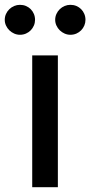

<svg xmlns="http://www.w3.org/2000/svg" viewBox="-62 -775 374 795"><path d="M71.4 0V-545.5H177.6V0ZM166.5 -692.8Q166.5 -706 171.7 -717.3Q176.8 -728.7 185.5 -737Q194.2 -745.4 205.6 -750.2Q217 -755 229.4 -755Q242.9 -755 254.3 -750.2Q265.6 -745.4 274 -737Q282.3 -728.7 287.1 -717.3Q291.9 -706 291.9 -692.8Q291.9 -680.4 287.1 -669.2Q282.3 -658 274 -649.5Q265.6 -641 254.3 -636Q242.9 -631 229.4 -631Q217 -631 205.6 -636Q194.2 -641 185.5 -649.5Q176.8 -658 171.7 -669.2Q166.5 -680.4 166.5 -692.8ZM-42.3 -692.8Q-42.3 -706 -37.1 -717.3Q-32 -728.7 -23.3 -737Q-14.6 -745.4 -3.2 -750.2Q8.2 -755 20.6 -755Q34.1 -755 45.5 -750.2Q56.8 -745.4 65.2 -737Q73.5 -728.7 78.3 -717.3Q83.1 -706 83.1 -692.8Q83.1 -680.4 78.3 -669.2Q73.5 -658 65.2 -649.5Q56.8 -641 45.5 -636Q34.1 -631 20.6 -631Q8.2 -631 -3.2 -636Q-14.6 -641 -23.3 -649.5Q-32 -658 -37.1 -669.2Q-42.3 -680.4 -42.3 -692.8Z"/></svg>

Font: Cannonade Med
Style: Regular
Weight: 500
Designer: Rasmus Andersson
Foundry: rsms
Version: Version 3.012;git-f93a4a705